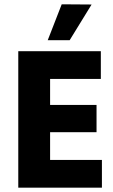

<svg xmlns="http://www.w3.org/2000/svg" viewBox="-20 -873 524 893"><path d="M202 -686 267 -853 406 -852 304 -686ZM454 0H65V-635H449V-506H213V-385H429V-258H213V-129H454Z"/></svg>

Font: Gemunu Libre ExtraBold
Style: Regular
Weight: 800
Designer: Puspanada Ekanayake, Sola Matas, Pathum Egodawatta, Kosala Senevirathne
Foundry: mooniak
Version: Version 1.100